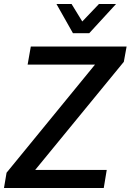

<svg xmlns="http://www.w3.org/2000/svg" viewBox="-30 -946 657 966"><path d="M492 0H-10L3 -77L448 -621H109L125 -712H607L593 -635L147 -91H507ZM419 -779H337L254 -926H330L384 -838L468 -926H554Z"/></svg>

Font: Creato Display Medium
Style: Italic
Weight: 500
Italic angle: -10°
Version: Version 1.000